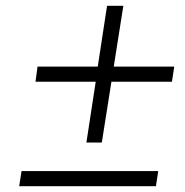

<svg xmlns="http://www.w3.org/2000/svg" viewBox="-20 -640 635 660"><path d="M102 -359 109 -411H316L348 -620H404L371 -411H579L571 -359H363L330 -150H277L309 -359ZM46 0 54 -52H524L516 0Z"/></svg>

Font: Jost* Light
Style: Italic
Weight: 300
Italic angle: -10°
Version: Version 3.7